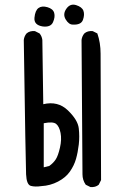

<svg xmlns="http://www.w3.org/2000/svg" viewBox="-20 -793 540 808"><path d="M154.3 -9.8Q127.9 -5.9 109.9 -10.7Q91.8 -15.6 89.8 -59.1Q87.9 -102.5 80.1 -625Q82 -640.6 91.8 -652.3Q105.5 -664.1 127 -662.1L146.5 -652.3Q156.2 -640.6 158.2 -625L162.1 -354.5Q223.6 -369.1 265.6 -328.6Q307.6 -288.1 311.5 -252.9Q315.4 -217.8 311.5 -184.6Q307.6 -151.4 299.8 -124Q292 -96.7 274.4 -71.3Q256.8 -45.9 224.1 -28.8Q191.4 -11.7 154.3 -9.8ZM360.4 -5.9 340.8 -15.6Q327.1 -35.2 327.1 -59.6L323.2 -625Q325.2 -640.6 335 -652.3Q348.6 -664.1 370.1 -662.1L389.6 -652.3Q403.3 -613.3 403.3 -567.4L405.3 -35.2L395.5 -15.6Q381.8 -3.9 360.4 -5.9ZM187.5 -94.7Q205.1 -107.4 214.8 -122.6Q224.6 -137.7 232.4 -171.9Q240.2 -206.1 234.9 -233.4Q229.5 -260.7 216.3 -271.5Q203.1 -282.2 164.1 -274.4V-88.9ZM160.2 -681.6Q122.1 -687.5 125 -718.3Q127.9 -749 142.1 -759.3Q156.2 -769.5 179.7 -762.7Q203.1 -755.9 208 -738.8Q212.9 -721.7 203.1 -699.7Q193.4 -677.7 160.2 -681.6ZM286.1 -689.5Q269.5 -689.5 256.3 -711.4Q243.2 -733.4 259.3 -756.3Q275.4 -779.3 300.3 -771.5Q325.2 -763.7 331.1 -747.6Q336.9 -731.4 329.1 -709.5Q321.3 -687.5 286.1 -689.5Z"/></svg>

Font: NaikaiFont
Style: Regular
Weight: 400
Version: Version 1.67